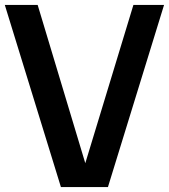

<svg xmlns="http://www.w3.org/2000/svg" viewBox="-20 -760 687 780"><path d="M522 -740H646.5L418.5 0H227.5L-0.5 -740H133L326.5 -97Z"/></svg>

Font: Encode Sans Semi Condensed SmBd
Style: Regular
Weight: 600
Width: 4
Designer: Multiple Designers
Foundry: Impallari Type
Version: Version 2.000